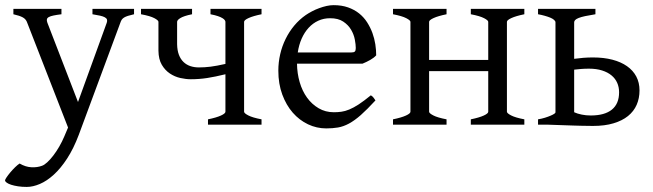

<svg xmlns="http://www.w3.org/2000/svg" viewBox="-33 -489 2562 753"><path d="M492.7 -433.1Q478 -429.7 468.8 -426.8Q459.5 -423.8 453.6 -420.2Q447.8 -416.5 444.6 -411.9Q441.4 -407.2 439 -399.9L275.9 40Q255.4 94.2 230.2 132.8Q205.1 171.4 178 196Q150.9 220.7 123.5 232.4Q96.2 244.1 71.8 244.1Q53.2 244.1 37.6 241.7Q22 239.3 10.7 235.6Q-0.5 231.9 -6.8 227.3Q-13.2 222.7 -13.2 218.3Q-13.2 215.3 -7.3 206.5Q-1.5 197.8 7.3 187.3Q16.1 176.8 26.1 167Q36.1 157.2 43.9 152.3Q67.4 166 90.6 167Q113.8 168 131.8 161.1Q140.6 158.2 152.3 147.5Q164.1 136.7 176 121.1Q188 105.5 199.5 85.7Q210.9 65.9 219.7 44.9L233.9 11.2L73.7 -399.9Q69.3 -413.6 56.6 -420.7Q43.9 -427.7 19.5 -433.1V-454.1H208V-433.1Q189 -430.7 177 -428.2Q165 -425.8 158.4 -422.1Q151.9 -418.5 150.9 -413.1Q149.9 -407.7 152.8 -399.9L272.9 -88.9L385.7 -399.9Q388.2 -407.2 386.5 -412.4Q384.8 -417.5 378.2 -421.1Q371.6 -424.8 359.6 -427.5Q347.7 -430.2 329.6 -433.1V-454.1H492.7Z M782.7 0V-21Q815.9 -27.8 833.5 -35.9Q851.1 -43.9 851.1 -50.8V-197.8Q811.5 -188 779.8 -183.1Q748 -178.2 715.3 -178.2Q696.3 -178.2 674.3 -183.1Q652.3 -188 633.3 -200.7Q614.3 -213.4 601.6 -234.9Q588.9 -256.3 588.4 -290V-403.3Q588.4 -409.2 572.5 -417.7Q556.6 -426.3 520 -433.1V-454.1H720.2V-433.1Q703.1 -429.7 691.7 -425.8Q680.2 -421.9 673.6 -417.7Q667 -413.6 664.3 -409.9Q661.6 -406.2 661.6 -403.3V-315.4Q662.1 -291 668.7 -273.9Q675.3 -256.8 686.8 -245.8Q698.2 -234.9 713.6 -229.7Q729 -224.6 747.1 -224.6Q758.3 -224.6 769.5 -225.3Q780.8 -226.1 793 -227.5Q805.2 -229 819.3 -231.7Q833.5 -234.4 851.1 -238.3V-403.3Q851.1 -406.2 848.6 -409.9Q846.2 -413.6 839.6 -417.7Q833 -421.9 821.5 -425.8Q810.1 -429.7 792.5 -433.1V-454.1H992.7V-433.1Q959.5 -426.3 941.9 -418.2Q924.3 -410.2 924.3 -403.3V-50.8Q924.3 -44.9 940.7 -36.4Q957 -27.8 992.7 -21V0Z M1261.7 -417.5Q1236.3 -417.5 1215.1 -407.7Q1193.8 -397.9 1177.5 -380.1Q1161.1 -362.3 1150.1 -337.6Q1139.2 -313 1134.8 -283.2H1343.8Q1355 -283.2 1358.6 -286.9Q1362.3 -290.5 1362.3 -300.8Q1362.3 -314 1358.6 -333.7Q1355 -353.5 1344 -372.3Q1333 -391.1 1313.2 -404.3Q1293.5 -417.5 1261.7 -417.5ZM1442.4 -272Q1433.6 -262.2 1418.9 -253.9Q1404.3 -245.6 1388.7 -239.3H1131.8Q1132.3 -201.2 1142.3 -166.7Q1152.3 -132.3 1171.1 -106.2Q1189.9 -80.1 1216.6 -64.5Q1243.2 -48.8 1276.4 -48.8Q1291.5 -48.8 1305.9 -50.8Q1320.3 -52.7 1336.9 -59.6Q1353.5 -66.4 1373.8 -79.6Q1394 -92.8 1421.4 -115.2Q1427.7 -111.8 1432.4 -105.5Q1437 -99.1 1439.5 -95.2Q1406.7 -59.6 1382.1 -37.8Q1357.4 -16.1 1335.7 -4.4Q1314 7.3 1292.7 11Q1271.5 14.6 1246.6 14.6Q1209 14.6 1175 -1.5Q1141.1 -17.6 1115.2 -47.1Q1089.4 -76.7 1074 -118.4Q1058.6 -160.2 1058.6 -211.9Q1058.6 -244.6 1065.9 -276.4Q1073.2 -308.1 1087.2 -336.4Q1101.1 -364.7 1121.1 -388.7Q1141.1 -412.6 1166.5 -430.2Q1177.2 -437.5 1190.7 -444.6Q1204.1 -451.7 1218.8 -457Q1233.4 -462.4 1247.8 -465.6Q1262.2 -468.8 1275.4 -468.8Q1307.1 -468.8 1332 -460Q1356.9 -451.2 1375.5 -436.3Q1394 -421.4 1406.7 -401.6Q1419.4 -381.8 1427.5 -359.9Q1435.5 -337.9 1439 -315.2Q1442.4 -292.5 1442.4 -272Z M1813.5 0V-21Q1846.7 -27.8 1864.3 -35.9Q1881.8 -43.9 1881.8 -50.8V-210H1649.9V-50.8Q1649.9 -44.9 1666.3 -36.4Q1682.6 -27.8 1718.3 -21V0H1508.3V-21Q1541.5 -27.8 1559.1 -35.9Q1576.7 -43.9 1576.7 -50.8V-403.3Q1576.7 -409.2 1560.3 -417.7Q1543.9 -426.3 1508.3 -433.1V-454.1H1718.3V-433.1Q1685.1 -426.3 1667.5 -418.2Q1649.9 -410.2 1649.9 -403.3V-253.9H1881.8V-403.3Q1881.8 -409.2 1865.5 -417.7Q1849.1 -426.3 1813.5 -433.1V-454.1H2023.4V-433.1Q1990.2 -426.3 1972.7 -418.2Q1955.1 -410.2 1955.1 -403.3V-50.8Q1955.1 -44.9 1971.4 -36.4Q1987.8 -27.8 2023.4 -21V0Z M2276.9 -219.7Q2259.8 -219.7 2245.6 -218.5Q2231.4 -217.3 2218.8 -215.8V-48.8Q2231.4 -43 2248.3 -39.6Q2265.1 -36.1 2283.7 -36.1Q2338.4 -36.1 2366.7 -59.1Q2395 -82 2395 -127Q2395 -147 2387.7 -163.8Q2380.4 -180.7 2365.5 -193.1Q2350.6 -205.6 2328.4 -212.6Q2306.2 -219.7 2276.9 -219.7ZM2302.2 -454.1V-433.1Q2277.8 -429.2 2262 -425.8Q2246.1 -422.4 2236.3 -418.5Q2226.6 -414.6 2222.7 -410.4Q2218.8 -406.2 2218.8 -401.4V-258.3Q2235.4 -260.7 2254.2 -262.2Q2272.9 -263.7 2292.5 -263.7Q2335 -263.7 2368.7 -254.9Q2402.3 -246.1 2426 -229.5Q2449.7 -212.9 2462.4 -189Q2475.1 -165 2475.1 -134.3Q2475.1 -103.5 2463.9 -77.9Q2452.6 -52.2 2429.9 -33.9Q2407.2 -15.6 2373 -5.4Q2338.9 4.9 2292.5 4.9Q2283.7 4.9 2271.2 4.6Q2258.8 4.4 2244.9 4.2Q2231 3.9 2216.1 3.4Q2201.2 2.9 2187 2.4Q2153.3 1.5 2116.7 0H2077.1V-21Q2091.8 -23.4 2104.2 -27.3Q2116.7 -31.2 2126 -35.2Q2135.3 -39.1 2140.4 -42.5Q2145.5 -45.9 2145.5 -48.3V-401.4Q2145.5 -406.2 2139.9 -411.1Q2134.3 -416 2124.8 -419.9Q2115.2 -423.8 2103 -427.2Q2090.8 -430.7 2077.1 -433.1V-454.1Z"/></svg>

Font: Gentium Plus Cyr
Style: Regular
Weight: 400
Designer: J. Victor Gaultney, Annie Olsen, Iska Routamaa, Becca Hirsbrunner
Foundry: SIL International
Version: Version 5.000